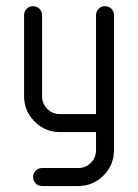

<svg xmlns="http://www.w3.org/2000/svg" viewBox="-20 -432 452 628"><path d="M294.1 -382.4Q294.1 -394.7 302.6 -403.2Q311.2 -411.8 323.5 -411.8Q335.9 -411.8 344.4 -403.2Q352.9 -394.7 352.9 -382.4V58.8Q352.9 107.6 318.5 142.1Q284.1 176.5 235.3 176.5H117.6Q105.3 176.5 96.8 167.9Q88.2 159.4 88.2 147.1Q88.2 134.7 96.8 126.2Q105.3 117.6 117.6 117.6H235.3Q260 117.6 277.1 100.6Q294.1 83.5 294.1 58.8V0H176.5Q127.6 0 93.2 -34.4Q58.8 -68.8 58.8 -117.6V-382.4Q58.8 -394.7 67.4 -403.2Q75.9 -411.8 88.2 -411.8Q100.6 -411.8 109.1 -403.2Q117.6 -394.7 117.6 -382.4V-117.6Q117.6 -92.9 134.7 -75.9Q151.8 -58.8 176.5 -58.8H294.1Z"/></svg>

Font: OpenGost Type B TT
Style: Regular
Weight: 400
Version: Version 0.3